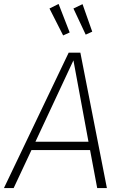

<svg xmlns="http://www.w3.org/2000/svg" viewBox="-37 -950 617 970"><path d="M454 0 418 -192H122L32 0H-17L310 -684H369L503 0ZM142 -234H410L334 -645ZM259 -930 315 -786 282 -771 213 -907ZM380 -929 429 -790 396 -775 334 -907Z"/></svg>

Font: Fira Sans ExtraLight
Style: Italic
Weight: 275
Italic angle: -8°
Designer: Carrois Corporate & Edenspiekermann AG
Foundry: Carrois Corporate GbR & Edenspiekermann AG
Version: Version 4.203